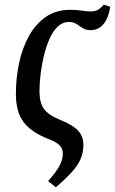

<svg xmlns="http://www.w3.org/2000/svg" viewBox="-20 -589 492 822"><path d="M219 213 186 186Q222 146 235.5 119.5Q249 93 249 68Q249 48 236 34Q223 20 192 8Q116 -21 82 -65Q48 -109 48 -186Q48 -254 61.5 -318Q75 -382 103.5 -434Q132 -486 176 -516.5Q220 -547 281 -547Q308 -547 330 -543.5Q352 -540 369 -540Q391 -540 404 -550Q417 -560 424 -569L452 -560Q445 -513 423.5 -486.5Q402 -460 368 -460Q347 -460 333.5 -469Q320 -478 307 -486.5Q294 -495 275 -495Q248 -495 227 -475Q206 -455 191.5 -421.5Q177 -388 167.5 -348.5Q158 -309 153.5 -269.5Q149 -230 149 -198Q149 -149 168.5 -122.5Q188 -96 235 -77Q294 -53 315.5 -28.5Q337 -4 337 31Q337 62 326 89.5Q315 117 289 146Q263 175 219 213Z"/></svg>

Font: Noto Serif ExtraCondensed Medium
Style: Italic
Weight: 500
Width: 2
Italic angle: -12°
Designer: Monotype Design Team
Foundry: Monotype Imaging Inc.
Version: Version 2.013; ttfautohint (v1.8.4.7-5d5b)